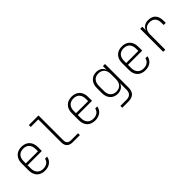

<svg xmlns="http://www.w3.org/2000/svg" viewBox="177 -1898 3246 3246"><g transform="rotate(-45 1800.0 -275.0)"><path d="M301 10C404 10 475 -46 491 -135H441C430 -72 375 -34 301 -34C208 -34 155 -94 155 -190V-265H495V-360C495 -481 422 -560 301 -560C179 -560 105 -481 105 -360V-190C105 -68 178 10 301 10ZM155 -308V-360C155 -457 207 -516 301 -516C393 -516 445 -456 445 -360V-308Z M970 0H1140V-45H970C911 -45 880 -76 880 -135V-730H650V-685H830V-135C830 -48 880 0 970 0Z M1501 10C1604 10 1675 -46 1691 -135H1641C1630 -72 1575 -34 1501 -34C1408 -34 1355 -94 1355 -190V-265H1695V-360C1695 -481 1622 -560 1501 -560C1379 -560 1305 -481 1305 -360V-190C1305 -68 1378 10 1501 10ZM1355 -308V-360C1355 -457 1407 -516 1501 -516C1593 -516 1645 -456 1645 -360V-308Z M1974 180H2119C2231 180 2290 124 2290 15V-550H2240V-459C2221 -522 2164 -560 2087 -560C1977 -560 1905 -480 1905 -360V-239C1905 -119 1977 -40 2087 -40C2164 -40 2221 -78 2240 -141V15C2240 94 2198 135 2119 135H1974ZM2097 -83C2008 -83 1955 -141 1955 -239V-360C1955 -458 2008 -517 2097 -517C2188 -517 2240 -458 2240 -360V-239C2240 -141 2187 -83 2097 -83Z M2701 10C2804 10 2875 -46 2891 -135H2841C2830 -72 2775 -34 2701 -34C2608 -34 2555 -94 2555 -190V-265H2895V-360C2895 -481 2822 -560 2701 -560C2579 -560 2505 -481 2505 -360V-190C2505 -68 2578 10 2701 10ZM2555 -308V-360C2555 -457 2607 -516 2701 -516C2793 -516 2845 -456 2845 -360V-308Z M3132 0H3182V-360C3182 -460 3231 -517 3320 -517C3411 -517 3458 -463 3458 -365V-315H3508V-365C3508 -489 3449 -560 3328 -560C3255 -560 3203 -524 3182 -464V-550H3132Z"/></g></svg>

Font: JetBrains Mono Thin
Style: Regular
Weight: 100
Monospace: yes
Designer: Philipp Nurullin, Konstantin Bulenkov
Foundry: JetBrains
Version: Version 2.305